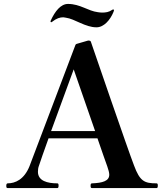

<svg xmlns="http://www.w3.org/2000/svg" viewBox="-20 -957 837 977"><path d="M241 -844C242 -844 243 -844 245 -846C268 -864 285 -869 302 -869C305 -869 310 -868 315 -867C361 -861 413 -818 471 -818C509 -818 541 -856 557 -895C559 -900 560 -903 560 -905C560 -908 558 -909 555 -909C554 -909 553 -908 551 -907C534 -895 518 -893 499 -893C492 -893 485 -894 478 -895C428 -901 388 -937 326 -937C289 -937 260 -900 238 -852C237 -850 237 -849 237 -848C237 -846 238 -844 241 -844ZM777 -24C715 -24 692 -34 662 -115C633 -189 447 -731 444 -740C443 -746 440 -749 436 -750C432 -751 429 -751 426 -750L371 -734C367 -733 364 -730 363 -726C333 -648 146 -152 130 -111C103 -44 58 -24 19 -24C14 -24 12 -19 12 -12C12 -4 13 0 19 0H272C277 0 278 -6 278 -12C278 -17 278 -24 272 -24C222 -24 173 -36 173 -83C173 -92 174 -104 179 -116C186 -137 204 -190 227 -253H476C500 -184 519 -128 526 -110C532 -93 536 -78 536 -68C536 -36 502 -26 448 -24C442 -24 441 -19 441 -12C441 -4 442 0 448 0H777C782 0 783 -6 783 -12C783 -17 783 -24 777 -24ZM240 -290 355 -604C369 -565 420 -416 464 -290Z"/></svg>

Font: Shippori Mincho OTF
Style: Bold
Weight: 800
Designer: FONTDASU
Foundry: FONTDASU / Google Inc. / but / Adobe
Version: Version 3.300;hotconv 1.0.109;makeotfexe 2.5.65596